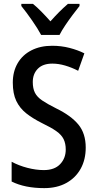

<svg xmlns="http://www.w3.org/2000/svg" viewBox="-20 -960 500 990"><path d="M422 -199Q422 -137 396 -90Q370 -43 322 -16.5Q274 10 208 10Q108 10 40 -24V-126Q77 -106 121.5 -94.5Q166 -83 206 -83Q261 -83 290 -113.5Q319 -144 319 -189Q319 -220 308 -242.5Q297 -265 270 -284Q243 -303 197 -325Q149 -349 115.5 -375.5Q82 -402 64 -439.5Q46 -477 46 -534Q46 -591 71 -634Q96 -677 142 -700.5Q188 -724 249 -724Q296 -724 338.5 -713Q381 -702 415 -685L383 -595Q350 -612 316 -622Q282 -632 250 -632Q201 -632 175 -605.5Q149 -579 149 -537Q149 -504 160 -482Q171 -460 197.5 -442Q224 -424 270 -401Q346 -364 384 -318Q422 -272 422 -199ZM192 -780Q175 -812 145.5 -854.5Q116 -897 90 -929V-940H150Q171 -923 194 -899.5Q217 -876 240 -850Q265 -878 285 -898Q305 -918 330 -940H390V-929Q374 -909 354.5 -883Q335 -857 316.5 -829.5Q298 -802 287 -780Z"/></svg>

Font: Noto Sans Khmer Condensed Medium
Style: Regular
Weight: 500
Width: 3
Designer: Danh Hong and the Monotype Design Team
Foundry: Monotype Imaging Inc.
Version: Version 2.004; ttfautohint (v1.8.4.7-5d5b)